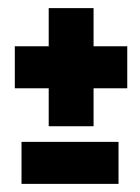

<svg xmlns="http://www.w3.org/2000/svg" viewBox="-20 -507 344 473"><path d="M100 -196H210.5V-289.5H293.5V-393H210.5V-487H100V-393H16.5V-289.5H100ZM33 -54H272V-157.5H33Z"/></svg>

Font: Anybody
Style: Bold
Weight: 700
Designer: Tyler Finck
Foundry: Etcetera Type Company
Version: Version 1.110